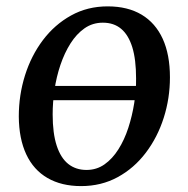

<svg xmlns="http://www.w3.org/2000/svg" viewBox="-20 -588 605 618"><path d="M428 -265.5H134.5L141 -311.5H433ZM326.5 -567.5Q391 -567.5 435.8 -540.8Q480.5 -514 503.8 -463Q527 -412 527 -339Q527 -271.5 507 -208.8Q487 -146 449.2 -96.2Q411.5 -46.5 358.8 -17.8Q306 11 241 11Q178 11 133 -15Q88 -41 64.5 -91.2Q41 -141.5 40.5 -213Q40.5 -282 60.5 -345.5Q80.5 -409 118.2 -459Q156 -509 208.8 -538.2Q261.5 -567.5 326.5 -567.5ZM311 -515Q278 -515 252 -496.8Q226 -478.5 206.8 -448Q187.5 -417.5 174.5 -379Q161.5 -340.5 155.5 -299.5Q149.5 -258.5 149.5 -219.5Q149.5 -159 162.5 -119.2Q175.5 -79.5 199.8 -60.2Q224 -41 258.5 -41Q291 -41 316.5 -59Q342 -77 361.2 -107.5Q380.5 -138 393 -176.5Q405.5 -215 412 -256Q418.5 -297 418 -335.5Q418 -396.5 405.8 -436Q393.5 -475.5 370 -495.2Q346.5 -515 311 -515Z"/></svg>

Font: Merriweather 20pt
Style: Italic
Weight: 400
Italic angle: -7.8°
Version: Version 2.101